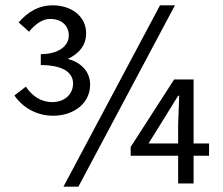

<svg xmlns="http://www.w3.org/2000/svg" viewBox="-20 -688 836 720"><path d="M179 -254C255 -254 318 -299 318 -371C318 -423 279 -456 234 -467C275 -486 303 -517 303 -563C303 -629 245 -668 178 -668C124 -668 84 -643 50 -604L89 -569C111 -597 139 -617 168 -617C211 -617 238 -592 238 -555C238 -515 199 -485 133 -485V-444C209 -444 254 -420 254 -375C254 -331 218 -305 176 -305C135 -305 101 -327 77 -363L34 -330C64 -286 116 -254 179 -254ZM218 12H274L636 -668H580ZM537 -150 598 -248 648 -329H652L648 -220V-150ZM648 0H706V-104H764V-150H706V-390H633L470 -137V-104H648Z"/></svg>

Font: DAIFUKU Sans
Style: Regular
Weight: 400
Designer: Original font ‘Source Han Sans JP’ : Paul D. Hunt
Foundry: Daifuku
Version: Version 1.000